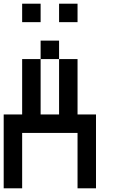

<svg xmlns="http://www.w3.org/2000/svg" viewBox="-20 -1020 640 1040"><path d="M0 0V-400H100V-700H200V-400H300V-700H400V-400H500V0H400V-300H100V0ZM200 -700V-800H300V-700ZM200 -1000V-900H100V-1000ZM400 -1000V-900H300V-1000Z"/></svg>

Font: Galmuri9 Regular
Style: Regular
Weight: 400
Designer: Lee Minseo (quiple)
Version: Version 2.399;hotconv 1.1.1;makeotfexe 2.6.0 DEVELOPMENT